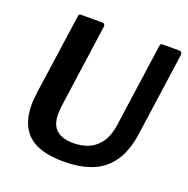

<svg xmlns="http://www.w3.org/2000/svg" viewBox="-133 -868 982 1003"><g transform="rotate(20 358.5 -366.0)"><path d="M646 -262Q632 -162 590 -102Q548 -42 481 -16Q414 10 325 10Q189 10 128 -46.5Q67 -103 67 -212Q67 -229 69 -248Q71 -267 73 -287L136 -728Q137 -737 140 -739.5Q143 -742 149 -742H268Q276 -742 280 -736Q284 -730 282 -722L217 -258Q216 -246 215 -235.5Q214 -225 214 -214Q214 -153 246.5 -125.5Q279 -98 340 -98Q389 -98 427.5 -115.5Q466 -133 491 -170.5Q516 -208 524 -268L589 -729Q591 -737 593 -739.5Q595 -742 602 -742H697Q704 -742 708 -736Q712 -730 711 -722L646 -262Z"/></g></svg>

Font: Libre Franklin SemiBold
Style: Italic
Weight: 600
Italic angle: -8°
Designer: Pablo Impallari, Rodrigo Fuenzalida, Nhung Nguyen
Foundry: Impallari Type
Version: Version 3.000